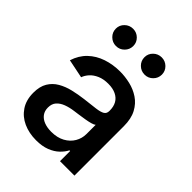

<svg xmlns="http://www.w3.org/2000/svg" viewBox="-216 -866 992 992"><g transform="rotate(45 280.5 -370.0)"><path d="M222.7 11.2Q170.9 11.2 129.4 -7.6Q87.9 -26.4 63.5 -63Q39.1 -99.6 39.1 -152.8Q39.1 -198.7 56.9 -228.3Q74.7 -257.8 104.7 -275.1Q134.8 -292.5 171.9 -301.3Q209 -310.1 248 -314.9Q296.4 -320.3 326.2 -324.2Q356 -328.1 369.9 -336.4Q383.8 -344.7 383.8 -363.8V-366.7Q383.8 -396 372.1 -416.5Q360.4 -437 337.2 -448.2Q314 -459.5 280.3 -459.5Q245.6 -459.5 220.5 -448.5Q195.3 -437.5 179.7 -420.4Q164.1 -403.3 157.2 -383.8L54.2 -404.8Q69.8 -453.6 102.8 -485.1Q135.7 -516.6 181.4 -532Q227.1 -547.4 279.3 -547.4Q315.4 -547.4 353 -538.6Q390.6 -529.8 422.1 -508.8Q453.6 -487.8 472.9 -451.7Q492.2 -415.5 492.2 -360.8V0H386.7V-74.2H381.8Q371.1 -53.2 350.6 -33.4Q330.1 -13.7 298.3 -1.2Q266.6 11.2 222.7 11.2ZM247.1 -75.2Q290.5 -75.2 321.3 -92Q352.1 -108.9 368.2 -136.5Q384.3 -164.1 384.3 -195.8V-263.2Q378.4 -257.8 363 -253.4Q347.7 -249 327.6 -245.6Q307.6 -242.2 288.3 -239.5Q269 -236.8 254.9 -234.9Q225.1 -231 200.4 -221.7Q175.8 -212.4 161.1 -195.8Q146.5 -179.2 146.5 -151.9Q146.5 -127 159.2 -109.9Q171.9 -92.8 194.6 -84Q217.3 -75.2 247.1 -75.2ZM379.4 -625Q353 -625 334.2 -643.6Q315.4 -662.1 315.4 -688.5Q315.4 -714.4 334.2 -732.7Q353 -751 379.4 -751Q405.8 -751 424.3 -732.7Q442.9 -714.4 442.9 -688.5Q442.9 -662.1 424.3 -643.6Q405.8 -625 379.4 -625ZM170.4 -625Q144 -625 125.2 -643.6Q106.4 -662.1 106.4 -688.5Q106.4 -714.4 125.2 -732.7Q144 -751 170.4 -751Q196.8 -751 215.3 -732.7Q233.9 -714.4 233.9 -688.5Q233.9 -662.1 215.3 -643.6Q196.8 -625 170.4 -625Z"/></g></svg>

Font: V-Inter
Style: Medium-500
Weight: 500
Designer: Rasmus Andersson
Foundry: rsms
Version: Version 4.000;git-4146feb